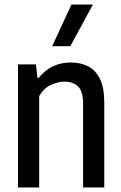

<svg xmlns="http://www.w3.org/2000/svg" viewBox="-20 -828 536 848"><path d="M59.5 0V-543.5H138.5L145.5 -484H151Q205.5 -552 293 -552Q335 -552 368.2 -535.5Q401.5 -519 421 -480.2Q440.5 -441.5 440.5 -375.5V0H347V-369Q347 -425.5 324.2 -446.5Q301.5 -467.5 264.5 -467.5Q237.5 -467.5 205.5 -453.2Q173.5 -439 153 -403.5V0ZM210.5 -624 295.5 -808H390.5L290.5 -624Z"/></svg>

Font: Encode Sans Condensed Medium
Style: Regular
Weight: 500
Width: 3
Designer: Multiple Designers
Foundry: Impallari Type
Version: Version 3.000; ttfautohint (v1.8.3) -l 8 -r 50 -G 200 -x 14 